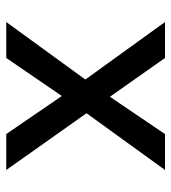

<svg xmlns="http://www.w3.org/2000/svg" viewBox="14 -572 558 626"><g transform="rotate(-90 293.0 -259.0)"><path d="M51.8 0 236.8 -255.9 51.8 -517.6H168.9L293 -336.4L417 -517.6H534.2L346.7 -259.8L534.2 0H417L290.5 -179.7L168.9 0Z"/></g></svg>

Font: Caskaydia Cove
Style: Regular
Weight: 400
Monospace: yes
Designer: Aaron Bell
Foundry: Saja Typeworks
Version: Version 4.300; ttfautohint (v1.8.3)